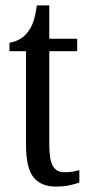

<svg xmlns="http://www.w3.org/2000/svg" viewBox="-20 -679 331 709"><path d="M187 10Q131 10 103.5 -24.5Q76 -59 76 -145V-490H15V-521Q59 -529 82 -560Q94 -575 102 -596Q110 -617 116 -659H162V-536H265V-490H162V-144Q162 -90 175 -66.5Q188 -43 217 -43Q234 -43 247 -45Q260 -47 273 -51V-5Q260 0 238 5Q216 10 187 10Z"/></svg>

Font: Noto Serif Tamil ExtraCondensed
Style: Regular
Weight: 400
Width: 2
Designer: Indian Type Foundry, Tom Grace, and the Monotype Design Team
Foundry: Monotype Imaging Inc.
Version: Version 2.004; ttfautohint (v1.8.4.7-5d5b)